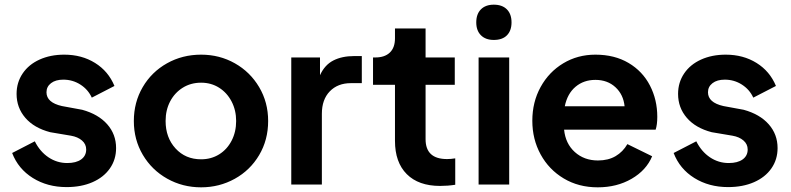

<svg xmlns="http://www.w3.org/2000/svg" viewBox="-20 -790 3386 822"><path d="M32 -135 129 -185Q151 -141 187.5 -116.5Q224 -92 268 -92Q306 -92 327.5 -107.5Q349 -123 349 -150Q349 -173 331 -188.5Q313 -204 284 -209L195 -224Q126 -242 88.5 -285.5Q51 -329 51 -388Q51 -437 77 -475.5Q103 -514 149.5 -535Q196 -556 255 -556Q330 -556 387 -520.5Q444 -485 470 -422L373 -372Q357 -407 324 -428Q291 -449 251 -449Q218 -449 198.5 -434Q179 -419 179 -395Q179 -351 245 -336L332 -320Q401 -301 439 -258Q477 -215 477 -156Q477 -107 450.5 -69Q424 -31 376 -10Q328 11 265 11Q183 11 120.5 -28Q58 -67 32 -135Z M553 -272Q553 -352 591 -417Q629 -482 695 -519Q761 -556 841 -556Q920 -556 985.5 -519Q1051 -482 1089.5 -417Q1128 -352 1128 -272Q1128 -191 1089.5 -126Q1051 -61 985 -24.5Q919 12 841 12Q762 12 696 -25Q630 -62 591.5 -127Q553 -192 553 -272ZM841 -108Q884 -108 918 -129Q952 -150 971.5 -187.5Q991 -225 991 -272Q991 -318 971.5 -355.5Q952 -393 918 -414.5Q884 -436 841 -436Q797 -436 762.5 -414.5Q728 -393 708.5 -356Q689 -319 689 -272Q689 -201 731.5 -154.5Q774 -108 841 -108Z M1227 -544H1350V-468Q1370 -512 1407 -531Q1444 -550 1497 -550H1529V-434H1482Q1426 -434 1392 -399Q1358 -364 1358 -303V0H1227Z M1671 -187V-427H1577V-544H1587Q1627 -544 1649 -565Q1671 -586 1671 -626V-668H1802V-544H1927V-427H1802V-194Q1802 -109 1894 -109Q1910 -109 1929 -112V1Q1897 6 1864 6Q1772 6 1721.5 -44.5Q1671 -95 1671 -187Z M2029 -544H2160V0H2029ZM2094 -770Q2130 -770 2150 -750Q2170 -730 2170 -694Q2170 -659 2150.5 -639Q2131 -619 2094 -619Q2059 -619 2039 -639Q2019 -659 2019 -694Q2019 -730 2039 -750Q2059 -770 2094 -770Z M2259 -273Q2259 -353 2294.5 -417.5Q2330 -482 2391.5 -519Q2453 -556 2529 -556Q2611 -556 2671 -520.5Q2731 -485 2762.5 -424Q2794 -363 2794 -290Q2794 -256 2787 -235H2395Q2401 -175 2441 -139Q2481 -103 2540 -103Q2584 -103 2615.5 -121.5Q2647 -140 2666 -173L2772 -121Q2747 -61 2684 -24.5Q2621 12 2539 12Q2457 12 2393.5 -26Q2330 -64 2294.5 -129Q2259 -194 2259 -273ZM2654 -335Q2649 -385 2615 -416.5Q2581 -448 2529 -448Q2479 -448 2444 -418.5Q2409 -389 2398 -335Z M2864 -135 2961 -185Q2983 -141 3019.5 -116.5Q3056 -92 3100 -92Q3138 -92 3159.5 -107.5Q3181 -123 3181 -150Q3181 -173 3163 -188.5Q3145 -204 3116 -209L3027 -224Q2958 -242 2920.5 -285.5Q2883 -329 2883 -388Q2883 -437 2909 -475.5Q2935 -514 2981.5 -535Q3028 -556 3087 -556Q3162 -556 3219 -520.5Q3276 -485 3302 -422L3205 -372Q3189 -407 3156 -428Q3123 -449 3083 -449Q3050 -449 3030.5 -434Q3011 -419 3011 -395Q3011 -351 3077 -336L3164 -320Q3233 -301 3271 -258Q3309 -215 3309 -156Q3309 -107 3282.5 -69Q3256 -31 3208 -10Q3160 11 3097 11Q3015 11 2952.5 -28Q2890 -67 2864 -135Z"/></svg>

Font: Evergrow Sans
Style: Bold
Weight: 700
Foundry: 10Web
Version: Version 1.000